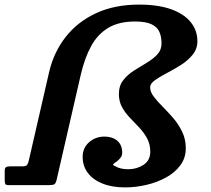

<svg xmlns="http://www.w3.org/2000/svg" viewBox="-70 -805 918 835"><path d="M738 -160Q738 -199 722.5 -231.5Q707 -264 683.8 -291Q660.5 -318 637.2 -341.2Q614 -364.5 598.5 -385Q583 -405.5 583 -425Q583 -441.5 603.8 -456.2Q624.5 -471 655.2 -487Q686 -503 716.5 -522.2Q747 -541.5 767.8 -567Q788.5 -592.5 788.5 -626Q788.5 -672 760 -708Q731.5 -744 675 -764.5Q618.5 -785 534.5 -785Q428 -785 347.5 -747.5Q267 -710 215.2 -643.8Q163.5 -577.5 143.5 -491L55.5 -108Q52.5 -94 47.8 -87.8Q43 -81.5 28 -81.5H-26.5Q-38 -81.5 -43.8 -78Q-49.5 -74.5 -49.5 -62.5V-21.5Q-49 -8.5 -46.8 -4.2Q-44.5 0 -31.5 0H142.5Q159.5 0 166 -3.5Q172.5 -7 176.5 -24L281.5 -481Q298 -552 326 -603.8Q354 -655.5 400.2 -683.5Q446.5 -711.5 517 -711.5Q564 -711.5 589 -699.5Q614 -687.5 623.2 -666.2Q632.5 -645 632.5 -616.5Q632.5 -587.5 613.8 -567.8Q595 -548 567.5 -531.8Q540 -515.5 512.2 -497.8Q484.5 -480 465.8 -456Q447 -432 447 -396Q447 -364 460.8 -339Q474.5 -314 495 -292.8Q515.5 -271.5 535.8 -250Q556 -228.5 569.8 -203.2Q583.5 -178 583.5 -145Q583.5 -107.5 554.2 -88.2Q525 -69 488 -69Q472 -69 457.5 -72Q443 -75 431.5 -82Q420 -86.5 422.2 -90.2Q424.5 -94 436 -101.5Q445 -107.5 453.2 -117.8Q461.5 -128 461.5 -140Q461.5 -175 440 -193Q418.5 -211 384.5 -211Q345 -211 317.2 -186.2Q289.5 -161.5 289.5 -123Q289.5 -83 311.8 -53.2Q334 -23.5 375.5 -6.8Q417 10 474 10Q519.5 10 566 -0.8Q612.5 -11.5 651.5 -32.8Q690.5 -54 714.2 -86Q738 -118 738 -160Z"/></svg>

Font: Besley
Style: Bold Italic
Weight: 700
Italic angle: -13°
Designer: Owen Earl
Foundry: indestructible type*
Version: Version 2.001